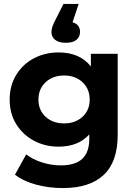

<svg xmlns="http://www.w3.org/2000/svg" viewBox="-20 -768 684 974"><path d="M577 -495V-83Q577 53 506 119.5Q435 186 299 186Q227 186 162.5 168.5Q98 151 56 118L113 15Q144 40 192 55.5Q240 71 288 71Q362 71 397.5 37.5Q433 4 433 -64V-86Q377 -24 277 -24Q209 -24 152.5 -54Q96 -84 62.5 -138Q29 -192 29 -263Q29 -334 62.5 -388.5Q96 -443 152.5 -472.5Q209 -502 277 -502Q385 -502 441 -431V-495ZM305 -142Q362 -142 398.5 -175.5Q435 -209 435 -263Q435 -317 398.5 -351Q362 -385 305 -385Q248 -385 211.5 -351Q175 -317 175 -263Q175 -209 211.5 -175.5Q248 -142 305 -142ZM386 -606Q386 -581 368 -566Q350 -551 314 -551Q278 -551 259.5 -566Q241 -581 241 -606Q241 -629 260 -665L302 -748H379L348 -655Q386 -644 386 -606Z"/></svg>

Font: Montserrat Ace
Style: Bold
Weight: 700
Designer: Julieta Ulanovsky
Foundry: Julieta Ulanovsky
Version: Version 1